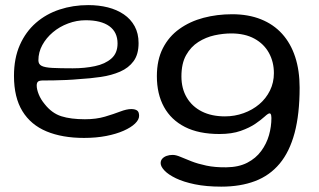

<svg xmlns="http://www.w3.org/2000/svg" viewBox="-20 -496 1222 735"><path d="M301.5 32Q218.5 32 158.2 7Q98 -18 65.8 -70.5Q33.5 -123 33.5 -205.5Q33.5 -273 56 -323.8Q78.5 -374.5 117.5 -408.5Q156.5 -442.5 208 -459.5Q259.5 -476.5 318 -476.5Q358 -476.5 392.8 -467.8Q427.5 -459 454 -441Q480.5 -423 495.5 -395.5Q510.5 -368 510.5 -331Q510.5 -288 491.5 -262Q472.5 -236 439.8 -221.8Q407 -207.5 366 -201.5Q325 -195.5 281 -193Q261 -191 234 -189.8Q207 -188.5 182.8 -188.2Q158.5 -188 146 -188Q131 -188 125.8 -183.8Q120.5 -179.5 120.5 -168.5Q120.5 -154.5 128.2 -135Q136 -115.5 151 -97.5Q178.5 -62.5 214.8 -51Q251 -39.5 305 -39.5Q348.5 -39.5 382 -49.5Q415.5 -59.5 440.2 -69Q465 -78.5 482.5 -78.5Q496.5 -78.5 504.5 -73.2Q512.5 -68 512.5 -52.5Q512.5 -38 497 -23Q481.5 -8 453.2 4.5Q425 17 386.5 24.5Q348 32 301.5 32ZM258.5 -234.5Q304.5 -234.5 343.5 -242.8Q382.5 -251 406.2 -271.8Q430 -292.5 430 -329.5Q430 -373 398.5 -395.8Q367 -418.5 308 -418.5Q273.5 -418.5 240.8 -406.2Q208 -394 182.5 -372.5Q157 -351 142 -323.5Q127 -296 127 -265Q127 -250 139.5 -243.8Q152 -237.5 180.8 -236Q209.5 -234.5 258.5 -234.5Z M827 218.5Q769.5 218.5 726 209.5Q682.5 200.5 653.5 186.5Q624.5 172.5 609.8 157Q595 141.5 595 128.5Q595 118.5 601.2 111.5Q607.5 104.5 617.8 100.8Q628 97 641 97Q653.5 97 671 104.5Q688.5 112 712.8 121.5Q737 131 770 138Q803 145 846 144.5Q893.5 144 926.5 127Q959.5 110 980 82Q1000.5 54 1009.8 21.2Q1019 -11.5 1019 -44.5Q1019 -50 1018.2 -53.8Q1017.5 -57.5 1016 -59.8Q1014.5 -62 1012 -62Q1006.5 -62 993.5 -50Q980.5 -38 958 -22.5Q935.5 -7 901.5 5Q867.5 17 820 17Q741 17 688 -10Q635 -37 607.8 -86.5Q580.5 -136 580.5 -204.5Q580.5 -266.5 603.5 -311.5Q626.5 -356.5 666.8 -385.2Q707 -414 759 -427.8Q811 -441.5 868.5 -441.5Q930.5 -441.5 978.8 -422.2Q1027 -403 1060 -366.5Q1093 -330 1110 -278Q1127 -226 1127 -160.5Q1127 -59.5 1107.8 12.8Q1088.5 85 1050.5 130.5Q1012.5 176 956.5 197.2Q900.5 218.5 827 218.5ZM841 -50.5Q878.5 -50.5 912.5 -62.8Q946.5 -75 972.5 -97Q998.5 -119 1013.5 -149.5Q1028.5 -180 1028.5 -216Q1028.5 -259 1009.5 -293.5Q990.5 -328 954 -348Q917.5 -368 865 -368Q834.5 -368 801.2 -360.8Q768 -353.5 739.2 -335.2Q710.5 -317 692.5 -285Q674.5 -253 674.5 -203.5Q674.5 -157 695 -122.5Q715.5 -88 752.8 -69.2Q790 -50.5 841 -50.5Z"/></svg>

Font: Gluten Light
Style: Regular
Weight: 300
Designer: Tyler Finck
Foundry: Etcetera Type Company
Version: Version 1.300